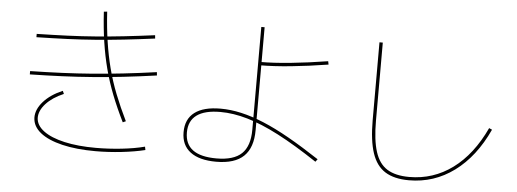

<svg xmlns="http://www.w3.org/2000/svg" viewBox="-53 -962 3106 1153"><g transform="rotate(5 1500.0 -385.5)"><path d="M701 -157Q660 -240 630.5 -315.5Q601 -391 581 -467.5Q561 -544 548.5 -627.5Q536 -711 530 -809L550 -811Q556 -714 568.5 -631Q581 -548 600.5 -472.5Q620 -397 649.5 -322Q679 -247 719 -165ZM553 30Q437 30 351.5 9.5Q266 -11 219 -48.5Q172 -86 170 -138Q169 -188 211 -235.5Q253 -283 326 -314L334 -296Q266 -267 227.5 -224.5Q189 -182 190 -138Q192 -94 237 -60.5Q282 -27 363 -8.5Q444 10 553 10Q628 10 707 1.5Q786 -7 847 -23L851 -3Q790 12 710 21Q630 30 553 30ZM140 -641Q239 -643 325.5 -646.5Q412 -650 494.5 -656.5Q577 -663 663.5 -672.5Q750 -682 849 -695L851 -675Q752 -662 665.5 -652.5Q579 -643 495.5 -636.5Q412 -630 325.5 -626.5Q239 -623 140 -621ZM120 -415Q222 -417 313.5 -421Q405 -425 494.5 -432Q584 -439 678 -449.5Q772 -460 879 -475L881 -455Q775 -440 680.5 -429.5Q586 -419 496.5 -412Q407 -405 314.5 -401Q222 -397 120 -395Z M1280 30Q1178 30 1124 -11Q1070 -52 1070 -130Q1070 -209 1123.5 -249.5Q1177 -290 1280 -290Q1340 -290 1404.5 -275.5Q1469 -261 1541.5 -231Q1614 -201 1699 -153Q1784 -105 1886 -38L1874 -22Q1740 -111 1635 -165.5Q1530 -220 1444 -245Q1358 -270 1280 -270Q1186 -270 1138 -235Q1090 -200 1090 -130Q1090 10 1280 10Q1384 10 1432 -36Q1480 -82 1480 -180V-800H1500V-180Q1500 -74 1446 -22Q1392 30 1280 30ZM1490 -590Q1570 -590 1674.5 -600.5Q1779 -611 1898 -630L1902 -610Q1783 -591 1677.5 -580.5Q1572 -570 1490 -570Z M2443 40Q2354 40 2299.5 6Q2245 -28 2220 -103Q2195 -178 2195 -300V-770H2215V-300Q2215 -183 2237.5 -112.5Q2260 -42 2310 -11Q2360 20 2443 20Q2588 20 2704 -65.5Q2820 -151 2896 -314L2914 -306Q2837 -139 2715.5 -49.5Q2594 40 2443 40Z"/></g></svg>

Font: M PLUS 2 Thin Thin
Style: Regular
Weight: 250
Version: Version 1.001